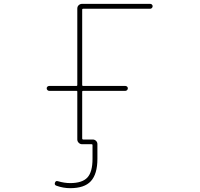

<svg xmlns="http://www.w3.org/2000/svg" viewBox="-20 -773 1040 998"><path d="M344.7 205.1Q308.6 205.1 273.4 192.4Q261.7 188.5 265.6 176.8Q269.5 165 281.2 168.9Q314.5 178.7 344.7 178.7Q407.2 178.7 434.1 149.9Q460.9 121.1 460.9 52.7V-19.5Q460.9 -23.4 456.1 -23.4H406.2Q396.5 -23.4 389.2 -30.8Q381.8 -38.1 381.8 -47.9V-296.9Q381.8 -300.8 377.9 -300.8H235.4Q230.5 -300.8 226.6 -304.7Q222.7 -308.6 222.7 -314Q222.7 -319.3 226.6 -322.8Q230.5 -326.2 235.4 -326.2H377.9Q381.8 -326.2 381.8 -331.1V-728.5Q381.8 -739.3 389.2 -746.1Q396.5 -752.9 406.2 -752.9H760.7Q765.6 -752.9 769.5 -749.5Q773.4 -746.1 773.4 -740.7Q773.4 -735.4 769.5 -731.4Q765.6 -727.5 760.7 -727.5H412.1Q407.2 -727.5 407.2 -723.6V-331.1Q407.2 -326.2 412.1 -326.2H631.8Q636.7 -326.2 640.6 -322.8Q644.5 -319.3 644.5 -314Q644.5 -308.6 640.6 -304.7Q636.7 -300.8 631.8 -300.8H412.1Q407.2 -300.8 407.2 -296.9V-52.7Q407.2 -47.9 412.1 -47.9H461.9Q471.7 -47.9 479 -41Q486.3 -34.2 486.3 -23.4V52.7Q486.3 131.8 452.1 168.9Q418.9 205.1 344.7 205.1Z"/></svg>

Font: Rounded-L Mgen+ 2m thin
Style: Regular
Weight: 100
Designer: [Source Han Sans]
Ryoko NISHIZUKA  (kana & ideographs); Paul D. Hunt (Latin, Greek & Cyrillic); Wenlong ZHANG  (bopomofo
Version: Version 1.059.20150602